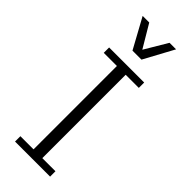

<svg xmlns="http://www.w3.org/2000/svg" viewBox="-306 -990 1025 1025"><g transform="rotate(45 206.5 -478.0)"><path d="M73.2 0V-40.5H172.4V-669.9H73.2V-710.4H337.9V-669.9H238.8V-40.5H337.9V0ZM173.3 -786.6 80.6 -956.1H130.4L207 -827.1L283.7 -956.1H333L241.2 -786.6Z"/></g></svg>

Font: Comme ExtraLight
Style: Regular
Weight: 250
Version: Version 1.000;gftools[0.9.27]